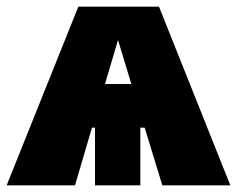

<svg xmlns="http://www.w3.org/2000/svg" viewBox="-41 -556 711 576"><path d="M446 0H650L436 -536H194L-21 0H184L235 -173H244V0H380V-173H393ZM274 -304 313 -436 353 -304Z"/></svg>

Font: Fira Sans Ultra
Style: Regular
Weight: 950
Designer: Carrois Corporate & Edenspiekermann AG
Foundry: Carrois Corporate GbR & Edenspiekermann AG
Version: Version 4.203;PS 004.203;hotconv 1.0.88;makeotf.lib2.5.64775